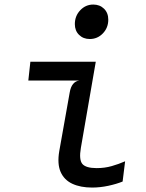

<svg xmlns="http://www.w3.org/2000/svg" viewBox="-20 -817 640 844"><path d="M374.5 -645.5Q346 -645.5 327.5 -663.8Q309 -682 309 -711Q309 -747 332.8 -772Q356.5 -797 390 -797Q418.5 -797 437.2 -778.8Q456 -760.5 456 -730.5Q456 -695 432.2 -670.2Q408.5 -645.5 374.5 -645.5ZM385 7.5Q334 7.5 298 -9.2Q262 -26 246.5 -61.2Q231 -96.5 240.5 -152.5L286.5 -411Q290.5 -434.5 301.2 -447.8Q312 -461 329 -463H104.5L113.5 -545.5H401L335.5 -167Q326.5 -114.5 342.2 -96.2Q358 -78 405 -78Q440 -78 470.8 -86.8Q501.5 -95.5 530 -108L519 -19Q492 -8 455.8 -0.2Q419.5 7.5 385 7.5Z"/></svg>

Font: Spline Sans Mono
Style: Italic
Weight: 400
Italic angle: -4°
Monospace: yes
Designer: Eben Sorkin, Mirko Velimirovic
Foundry: Sorkin Type
Version: Version 1.004